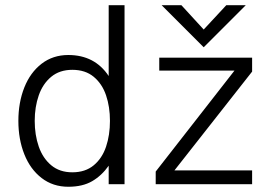

<svg xmlns="http://www.w3.org/2000/svg" viewBox="-20 -710 1031 740"><path d="M460 -689.9V0H398.9V-71.3Q372.1 -33.2 335.2 -11.7Q298.3 9.8 243.2 9.8Q184.1 9.8 140.4 -23.9Q96.7 -57.6 73.7 -115.5Q50.8 -173.3 50.8 -244.1Q50.8 -314.9 73.7 -372.8Q96.7 -430.7 140.4 -464.4Q184.1 -498 243.2 -498Q345.2 -498 398.9 -417V-689.9ZM403.8 -244.1Q403.8 -298.3 388.7 -342.8Q373.5 -387.2 341.1 -414.1Q308.6 -440.9 258.8 -440.9Q210 -440.9 177.5 -414.1Q145 -387.2 129.4 -342.5Q113.8 -297.9 113.8 -244.1Q113.8 -189.9 129.4 -145Q145 -100.1 177.5 -73Q210 -45.9 258.8 -45.9Q308.6 -45.9 341.1 -72.8Q373.5 -99.6 388.7 -144.5Q403.8 -189.5 403.8 -244.1ZM951.7 -487.8V-434.1L652.3 -53.2H951.7V0H580.1V-48.8L883.8 -438H593.8V-487.8ZM765.1 -527.8 603 -689.9H679.2L765.1 -596.2L852.1 -689.9H927.2Z"/></svg>

Font: Acari Sans Light
Style: Regular
Weight: 300
Designer: Alfredo Marco Pradil and Stefan Peev
Foundry: Hanken Design Co.
Version: Version 1.045;January 11, 2019;FontCreator 11.5.0.2425 64-bi